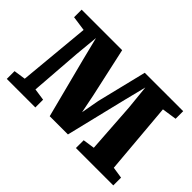

<svg xmlns="http://www.w3.org/2000/svg" viewBox="-101 -796 1039 1039"><g transform="rotate(45 419.0 -276.0)"><path d="M11.5 0V-59.5L79.5 -69.5L118 -481.5L33 -493.5V-551.5H343L406 -265.5L427 -160.5L446 -265.5L516 -551.5H810V-493.5L725.5 -481L761 -69.5L826.5 -59.5V0H540.5V-59.5L608 -69.5L588.5 -358L574.5 -497.5L540 -359.5L458 -21.5H318.5L230.5 -362L196.5 -498L183.5 -362L161.5 -69.5L230 -59.5V0Z"/></g></svg>

Font: Merriweather 28pt ExtraBold
Style: Regular
Weight: 800
Version: Version 2.100